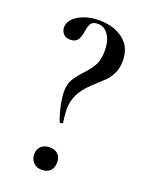

<svg xmlns="http://www.w3.org/2000/svg" viewBox="-124 -688 581 762"><g transform="rotate(20 166.0 -307.0)"><path d="M122 -565Q119 -542 110 -527.5Q101 -513 78 -513Q59 -513 49 -524.5Q39 -536 39 -551Q39 -582 75 -603.5Q111 -625 163 -625Q224 -625 264 -594Q304 -563 304 -505Q304 -474 292.5 -451Q281 -428 268 -415.5Q255 -403 221 -372Q188 -341 174 -312Q160 -283 160 -248Q160 -231 165 -194V-193Q165 -191 159 -189.5Q153 -188 152 -191Q141 -217 133.5 -252.5Q126 -288 126 -311Q126 -342 137.5 -362Q149 -382 172 -407Q197 -433 210 -456.5Q223 -480 223 -518Q223 -559 206 -584.5Q189 -610 161 -610Q140 -610 132.5 -598Q125 -586 122 -565ZM100 -38Q100 -59 113.5 -71.5Q127 -84 149 -84Q172 -84 184.5 -71.5Q197 -59 197 -38Q197 -15 184.5 -2Q172 11 149 11Q127 11 113.5 -2.5Q100 -16 100 -38Z"/></g></svg>

Font: Cormorant SC Medium
Style: Regular
Weight: 500
Designer: Christian Thalmann (Catharsis Fonts)
Foundry: Catharsis Fonts
Version: Version 4.000